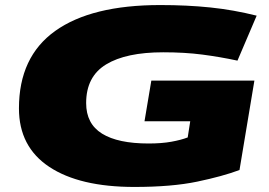

<svg xmlns="http://www.w3.org/2000/svg" viewBox="-20 -730 1065 760"><path d="M512 10Q295 10 175 -69.5Q55 -149 55 -301Q55 -505 198.5 -607.5Q342 -710 614 -710Q721 -710 812.5 -700.5Q904 -691 996 -668L920 -490Q850 -505 780.5 -514Q711 -523 626 -523Q479 -523 400 -475Q321 -427 321 -322Q321 -240 384 -201Q447 -162 568 -162Q620 -162 658.5 -169Q697 -176 723 -186L733 -250H552L579 -411H987L928 -57Q861 -32 760.5 -11Q660 10 512 10Z"/></svg>

Font: Georama ExtraExtended ExtraBold
Style: Italic
Weight: 800
Width: 8
Italic angle: -9°
Designer: Jean-Baptiste Levee
Foundry: Production Type
Version: Version 1.000